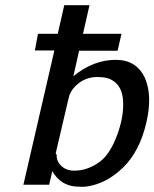

<svg xmlns="http://www.w3.org/2000/svg" viewBox="-20 -710 593 738"><path d="M114 -516 126 -580H202L227 -690H324L299 -580H447L432 -515H284L262 -417Q339 -480 425 -480Q506 -480 538 -408Q566 -341 543 -241Q518 -130 454 -67Q390 -4 313 7Q299 9 272 7Q213 3 181 -52L169 0H70L189 -516ZM194 -120Q195 -118 198 -115Q196 -92 215 -73Q234 -54 266 -54Q318 -54 366 -90Q404 -120 430.5 -191.5Q457 -263 453 -324Q450 -366 428 -388.5Q406 -411 372 -413Q365 -414 351 -414Q315 -413 287 -393.5Q259 -374 247 -345L241 -321Z"/></svg>

Font: Coval
Style: Italic
Weight: 400
Foundry: Context Ltd
Version: Version 001.000